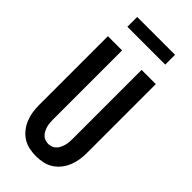

<svg xmlns="http://www.w3.org/2000/svg" viewBox="-288 -983 1051 1051"><g transform="rotate(45 237.5 -457.5)"><path d="M238 8Q211 8 184.5 2.5Q158 -3 135.5 -17.5Q113 -32 96.5 -53Q80 -74 70 -98.5Q60 -123 56 -149.5Q52 -176 52 -202V-735H162V-202Q162 -189 163 -176Q164 -163 167.5 -150.5Q171 -138 176.5 -126.5Q182 -115 191 -105.5Q200 -96 212.5 -91.5Q225 -87 238 -87Q250 -87 262.5 -91.5Q275 -96 284 -105.5Q293 -115 298.5 -126.5Q304 -138 307.5 -150.5Q311 -163 312 -176Q313 -189 313 -202V-735H423V-202Q423 -176 419 -149.5Q415 -123 405 -98.5Q395 -74 378.5 -53Q362 -32 339.5 -17.5Q317 -3 290.5 2.5Q264 8 238 8ZM91 -847V-923H384V-847Z"/></g></svg>

Font: Iosevka QP
Style: Bold
Weight: 700
Designer: Belleve Invis
Foundry: Belleve Invis
Version: Version 20.0.0; ttfautohint (v1.8.4)